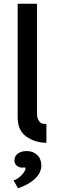

<svg xmlns="http://www.w3.org/2000/svg" viewBox="-20 -760 311 1022"><path d="M74 -135V-740H177V-156Q177 -132 186 -118.5Q195 -105 204.5 -102.5Q214 -100 227 -100V0Q168 0 121 -32.5Q74 -65 74 -135ZM52 200Q73 195 94.5 172.5Q116 150 116 135Q116 132 112 131.5Q108 131 101.5 132Q95 133 87 131Q57 122 57 93Q57 71 75 57.5Q93 44 122 44Q156 44 178 65Q200 86 200 121Q200 159 166.5 191Q133 223 76 242Z"/></svg>

Font: Easer Grotesk
Style: Regular
Weight: 400
Designer: Boardeaser, Bonnie Shaver-Troup, Thomas Jockin
Foundry: Lexend
Version: Version 1.008;Glyphs 3.1.2 (3151)